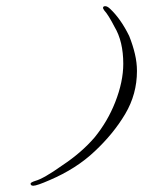

<svg xmlns="http://www.w3.org/2000/svg" viewBox="-20 -531 459 616"><path d="M78.1 58.1Q78.1 54.2 93.3 49.3Q120.1 42 179.2 0Q241.2 -41 283.2 -89.8Q325.2 -141.1 349.6 -203.1Q375.5 -269 375.5 -326.2Q375.5 -398.4 347.2 -445.3Q337.4 -464.4 329.3 -477.3Q321.3 -490.2 314.5 -497.6Q310.5 -503.4 310.5 -505.4Q310.5 -511.2 317.4 -511.2Q324.2 -511.2 332.5 -503.4Q367.2 -471.2 394.5 -415.5Q406.2 -386.2 412.8 -358.2Q419.4 -330.1 419.4 -303.2Q419.4 -229 381.8 -165.5Q344.2 -102.1 284.2 -45.9Q225.1 10.3 139.2 46.9Q98.1 64.9 86.9 64.9Q78.1 64.9 78.1 58.1Z"/></svg>

Font: ML-NILA03
Style: Regular
Weight: 400
Designer: CLT@C-DIT
Version: Version ML-NILA03 1.0